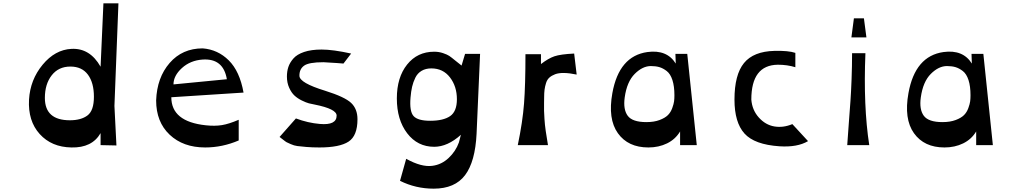

<svg xmlns="http://www.w3.org/2000/svg" viewBox="-20 -870 6125 1151"><path d="M583 -470 600 -850H690L666 -235L678 2L583 0V-72Q532 17 408 14Q289 12 218 -66.5Q147 -145 154 -273Q161 -392 235.5 -482Q310 -572 408 -577Q519 -583 583 -470ZM249 -283Q249 -149 399 -149Q466 -149 504.5 -178Q543 -207 543 -290Q543 -374 507 -422.5Q471 -471 402 -471Q331 -471 290 -418.5Q249 -366 249 -283Z M1440 -315 1007 -287Q1007 -141 1213 -119Q1268 -113 1310.5 -120Q1353 -127 1411 -152V-28Q1313 14 1210 14Q1078 14 997 -62.5Q916 -139 916 -268Q921 -405 997 -492.5Q1073 -580 1195 -580Q1286 -573 1351.5 -508Q1417 -443 1440 -315ZM1020 -364 1340 -395Q1319 -521 1195 -513Q1121 -508 1070.5 -462Q1020 -416 1020 -364Z M2085 -549 2039 -489Q2023 -491 1919 -497Q1831 -497 1802.5 -476Q1774 -455 1775 -415Q1776 -373 1929 -326Q2047 -289 2085 -253Q2123 -217 2123 -155Q2123 -56 2069.5 -21Q2016 14 1895 14Q1851 14 1816.5 11Q1782 8 1762.5 5.5Q1743 3 1723 -6Q1703 -15 1698 -17.5Q1693 -20 1676 -33.5Q1659 -47 1656 -49L1754 -160Q1826 -133 1897 -127Q1998 -118 1998 -177Q1998 -217 1867 -243Q1849 -246 1832 -250.5Q1815 -255 1789.5 -267.5Q1764 -280 1745.5 -297Q1727 -314 1713.5 -344Q1700 -374 1700 -411Q1700 -442 1708.5 -468Q1717 -494 1738.5 -519Q1760 -544 1803 -558.5Q1846 -573 1908 -573Q1976 -573 2085 -549Z M2580 261Q2472 261 2378 214L2415 82Q2507 133 2572 124Q2627 117 2669.5 77Q2712 37 2731 -16L2743 -62Q2663 10 2583 10Q2483 10 2421 -71Q2359 -152 2359 -280Q2359 -406 2420.5 -483Q2482 -560 2583 -560Q2611 -560 2636 -551.5Q2661 -543 2673 -535Q2685 -527 2710.5 -506Q2736 -485 2747 -477L2768 -547H2858L2837 -69Q2829 99 2768 180Q2707 261 2580 261ZM2559 -146Q2638 -146 2678.5 -174Q2719 -202 2719 -275Q2719 -352 2677.5 -406Q2636 -460 2566 -460Q2532 -460 2507.5 -445.5Q2483 -431 2470 -404.5Q2457 -378 2450.5 -350Q2444 -322 2441 -285Q2434 -202 2459.5 -174Q2485 -146 2559 -146Z M3422 -549 3437 -423Q3394 -432 3361.5 -432.5Q3329 -433 3308 -425Q3287 -417 3273.5 -405Q3260 -393 3253.5 -372.5Q3247 -352 3244.5 -332.5Q3242 -313 3242 -286Q3242 -283 3241.5 -252Q3241 -221 3241.5 -205.5Q3242 -190 3244 -156.5Q3246 -123 3251.5 -85Q3257 -47 3265 0H3084Q3113 -139 3121.5 -249.5Q3130 -360 3130 -545H3223V-486Q3267 -520 3303.5 -532.5Q3340 -545 3422 -549Z M3867 14Q3745 14 3684 -71.5Q3623 -157 3651 -312Q3691 -534 3861 -558Q3978 -574 4031 -489L4029 -547H4100L4157 0H4057V-82Q4029 -35 3979 -10.5Q3929 14 3867 14ZM3855 -138Q3901 -138 3934 -150.5Q3967 -163 3984 -180Q4001 -197 4010 -222Q4019 -247 4021 -263Q4023 -279 4023 -299Q4023 -353 4011 -390Q3999 -427 3977 -444Q3955 -461 3933 -467.5Q3911 -474 3882 -474Q3832 -474 3785 -427Q3738 -380 3725 -286Q3715 -214 3743 -176Q3771 -138 3855 -138Z M4748 -553V-467Q4700 -482 4643 -482Q4484 -480 4484 -273Q4489 -210 4529 -165.5Q4569 -121 4622 -112Q4675 -103 4730 -126L4824 -24Q4760 14 4653 7Q4503 -3 4443 -69.5Q4383 -136 4383 -273Q4383 -422 4440 -492Q4497 -562 4623 -565Q4707 -567 4748 -553Z M5084 -646 5099 -760H5159L5174 -646ZM5059 0Q5062 -47 5068.5 -132.5Q5075 -218 5078.5 -267.5Q5082 -317 5085 -395Q5088 -473 5088 -551H5168Q5155 -233 5191 0Z M5642 14Q5520 14 5459 -71.5Q5398 -157 5426 -312Q5466 -534 5636 -558Q5753 -574 5806 -489L5804 -547H5875L5932 0H5832V-82Q5804 -35 5754 -10.5Q5704 14 5642 14ZM5630 -138Q5676 -138 5709 -150.5Q5742 -163 5759 -180Q5776 -197 5785 -222Q5794 -247 5796 -263Q5798 -279 5798 -299Q5798 -353 5786 -390Q5774 -427 5752 -444Q5730 -461 5708 -467.5Q5686 -474 5657 -474Q5607 -474 5560 -427Q5513 -380 5500 -286Q5490 -214 5518 -176Q5546 -138 5630 -138Z"/></svg>

Font: OpenDyslexic
Style: Regular
Weight: 400
Designer: Abbie Gonzalez
Version: Version 0.920;hotconv 1.0.109;makeotfexe 2.5.65596